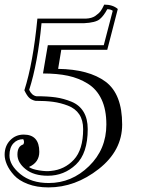

<svg xmlns="http://www.w3.org/2000/svg" viewBox="-28 -565 620 836"><path d="M180.2 200.2Q119.1 200.2 83.5 171.6Q47.9 143.1 47.9 107.9Q47.9 71.8 73.2 64Q80.1 54.2 73.2 41Q46.9 41 30 59.6Q13.2 78.1 13.2 111.8Q13.2 153.8 60.5 192.9Q107.9 231.9 184.1 231.9Q284.2 231.9 359.6 158.4Q435.1 85 435.1 -22.9Q435.1 -87.9 414.1 -132.3Q393.1 -176.8 354 -200.9Q314.9 -225.1 268.1 -235.1Q221.2 -245.1 159.2 -245.1L180.2 -368.2H423.8L462.9 -518.1Q454.1 -524.9 439 -524.9Q424.3 -496.6 406.2 -481.4Q388.2 -466.3 336.9 -463.9H152.8Q136.2 -289.1 99.1 -173.8Q109.9 -149.9 129.9 -146Q179.2 -146 214.1 -141.1Q249 -136.2 283.4 -122.1Q317.9 -107.9 335.9 -77.9Q354 -47.9 354 -2.9Q354 103 302.5 151.6Q251 200.2 180.2 200.2ZM425.8 -544.9Q462.9 -544.9 484.9 -525.9L439 -348.1H238.8L225.1 -265.1Q358.9 -263.2 431.4 -209.5Q503.9 -155.8 503.9 -22.9Q503.9 90.8 401.9 170.9Q299.8 251 183.1 251Q131.8 251 93 236.1Q54.2 221.2 33.2 198Q12.2 174.8 2.2 151.9Q-7.8 128.9 -7.8 108.9Q-7.8 70.8 16.1 45.9Q40 21 75.2 21Q143.1 21 143.1 96.2Q143.1 142.1 98.1 162.1Q110.8 171.9 142.8 177Q174.8 182.1 193.8 179.2Q252.9 173.8 293.5 130.4Q334 86.9 334 -2.9Q334 -42 316.9 -67.4Q299.8 -92.8 267.8 -105Q235.8 -117.2 203.4 -121.6Q170.9 -126 126 -126Q108.9 -129.9 98.9 -139.4Q88.9 -148.9 78.1 -171.9Q116.2 -291 134.8 -483.9H345.2Q371.6 -484.9 387.2 -495.8Q402.8 -506.8 409.9 -516.4Q417 -525.9 425.8 -544.9Z"/></svg>

Font: Jacques Francois Shadow
Style: Regular
Weight: 400
Designer: Alexei Vanyashin, Nikita Kanarev (i@xarsok.ru)
Foundry: Cyreal (www.cyreal.org)
Version: Version 1.003